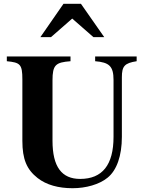

<svg xmlns="http://www.w3.org/2000/svg" viewBox="-20 -974 762 1013"><path d="M530 -778 407 -954H315L193 -778H249L361 -876L473 -778ZM701 -676H482V-651C556 -645 579 -625 579 -552V-252C579 -104 520 -30 403 -30C306 -30 257 -93 257 -232V-550C257 -632 274 -645 352 -651V-676H16V-651C86 -644 98 -636 98 -555V-231C98 -134 121 -80 178 -35C225 2 289 19 363 19C434 19 504 -1 547 -36C596 -75 623 -152 623 -252V-566C623 -625 637 -641 701 -651Z"/></svg>

Font: XITS
Style: Bold
Weight: 700
Designer: MicroPress Inc., with final additions and corrections provided by Coen Hoffman, Elsevier (retired)
Version: Version 1.107